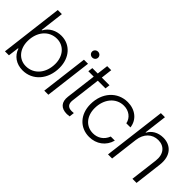

<svg xmlns="http://www.w3.org/2000/svg" viewBox="25 -1408 2099 2099"><g transform="rotate(45 1074.5 -358.5)"><path d="M307.6 11.7C462.9 11.7 575.7 -115.7 575.7 -294.9C575.7 -449.2 479 -557.6 342.3 -557.6C263.2 -557.6 188 -521 149.9 -448.7H144L177.7 -727.5H114.3L25.4 0H86.9L103 -125H108.4C135.7 -41 210.9 11.7 307.6 11.7ZM120.6 -253.4C120.6 -397.9 208 -500 330.6 -500C437 -500 512.2 -414.6 512.2 -293C512.2 -147.9 423.8 -45.9 301.3 -45.9C195.3 -45.9 120.6 -131.3 120.6 -253.4Z M633.3 0H696.3L763.7 -545.9H700.7ZM700.7 -671.9C700.7 -646.5 721.7 -626.5 748 -626.5C774.4 -626.5 794.9 -646.5 794.9 -671.9C794.9 -697.3 774.4 -717.3 748 -717.3C721.7 -717.3 700.7 -697.3 700.7 -671.9Z M987.8 6.8C998.5 6.8 1011.2 5.4 1028.3 2.9L1035.2 -55.2C1023.4 -53.7 1014.2 -53.2 1002.9 -53.2C946.3 -53.2 920.4 -84.5 927.7 -144L970.2 -490.7H1088.9L1095.7 -545.9H977.1L992.7 -675.8H930.2L914.1 -545.9H830.6L823.7 -490.7H907.2L863.3 -136.7C852.1 -45.4 896.5 6.8 987.8 6.8Z M1336.9 11.7C1448.2 11.7 1537.1 -54.2 1564.9 -159.2H1502C1472.7 -83.5 1410.6 -45.9 1338.9 -45.9C1231.4 -45.9 1157.7 -129.9 1157.7 -252.9C1157.7 -395 1244.1 -500 1366.2 -500C1443.8 -500 1505.9 -453.1 1520 -381.8H1583.5C1571.3 -488.8 1482.4 -557.6 1367.7 -557.6C1208 -557.6 1094.2 -429.2 1094.2 -252.4C1094.2 -95.7 1193.4 11.7 1336.9 11.7Z M1618.7 0H1682.1L1722.2 -326.7C1735.4 -433.6 1803.2 -500 1897.5 -500C1989.3 -500 2049.8 -434.1 2035.6 -319.8L1996.1 0H2059.6L2098.6 -320.8C2118.2 -480 2029.3 -557.6 1918.5 -557.6C1834.5 -557.6 1773.4 -518.1 1744.1 -460.9H1738.8L1771.5 -727.5H1708.5Z"/></g></svg>

Font: Guggenheim Sans Display Light
Style: Italic
Weight: 300
Italic angle: -7°
Designer: Modified by Tom Baber under direction of Pentagram Design 2023
Foundry: rsms
Version: Version 1.001;Glyphs 3.1.2 (3151)